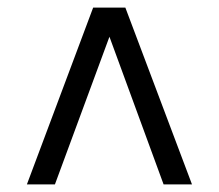

<svg xmlns="http://www.w3.org/2000/svg" viewBox="-20 -783 578 507"><path d="M125 -296H51L226 -763H311L487 -296H412L269 -686Z"/></svg>

Font: Open Sauce One
Style: Regular
Weight: 400
Designer: Alfredo Marco Pradil
Foundry: Creative Sauce Fz LLC
Version: Version 1.477